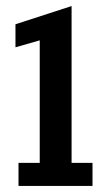

<svg xmlns="http://www.w3.org/2000/svg" viewBox="-20 -613 355 633"><path d="M41 0V-76H111V-480L31 -457V-533L216 -593V-76H285V0Z"/></svg>

Font: Rokkitt SemiBold Medium
Style: Regular
Weight: 500
Version: Version 3.103